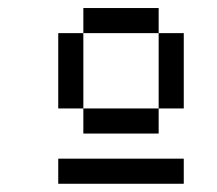

<svg xmlns="http://www.w3.org/2000/svg" viewBox="-20 -770 540 478"><path d="M437.5 -312.5V-375H125V-312.5ZM187.5 -500V-437.5H375V-500ZM187.5 -500V-687.5H125V-500ZM375 -500H437.5V-687.5H375ZM187.5 -687.5H375V-750H187.5Z"/></svg>

Font: CalcUnifontExMono
Style: Regular
Weight: 500
Version: Version 15.0.06